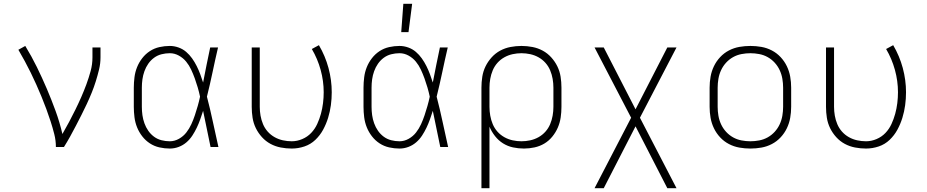

<svg xmlns="http://www.w3.org/2000/svg" viewBox="-20 -768 4840 1003"><path d="M272 0Q272 -34 263.5 -67.5Q255 -101 244.5 -133.5Q234 -166 222 -198.5Q210 -231 197 -262.5Q184 -294 170 -325.5Q156 -357 141 -387.5Q126 -418 109.5 -448.5Q93 -479 76 -508L112 -528Q145 -474 172.5 -418Q200 -362 224.5 -304.5Q249 -247 270.5 -188Q292 -129 306 -68Q324 -99 341 -131Q358 -163 374 -195.5Q390 -228 404.5 -261Q419 -294 431.5 -328Q444 -362 453.5 -397Q463 -432 463 -468V-520H505V-468Q505 -436 497.5 -405Q490 -374 480.5 -343.5Q471 -313 459 -283.5Q447 -254 433.5 -225Q420 -196 405.5 -167.5Q391 -139 376.5 -111Q362 -83 346.5 -55Q331 -27 314 0Z M867 8Q840 8 813 2Q786 -4 763 -19Q740 -34 723 -56Q706 -78 696 -103Q686 -128 682.5 -155.5Q679 -183 679 -210V-310Q679 -337 682.5 -364.5Q686 -392 696 -417Q706 -442 723 -464Q740 -486 763 -501Q786 -516 813 -522Q840 -528 867 -528Q890 -528 912.5 -520Q935 -512 952.5 -497Q970 -482 983.5 -463Q997 -444 1007.5 -423Q1018 -402 1026 -380.5Q1034 -359 1041 -337Q1050 -383 1059 -428.5Q1068 -474 1078 -520H1119Q1104 -456 1090.5 -391.5Q1077 -327 1061 -263Q1078 -198 1092 -132Q1106 -66 1121 0H1080Q1070 -47 1060.5 -94.5Q1051 -142 1041 -189Q1034 -167 1026 -144.5Q1018 -122 1008 -101Q998 -80 985 -60Q972 -40 954 -24.5Q936 -9 913.5 -0.5Q891 8 867 8ZM867 -30Q892 -30 915 -43Q938 -56 953.5 -76Q969 -96 979.5 -119Q990 -142 998 -166Q1006 -190 1013 -214.5Q1020 -239 1025 -263Q1020 -287 1013 -311Q1006 -335 997.5 -358.5Q989 -382 978.5 -404.5Q968 -427 952.5 -446Q937 -465 914.5 -477.5Q892 -490 867 -490Q845 -490 823.5 -484.5Q802 -479 784.5 -466Q767 -453 754.5 -435Q742 -417 734.5 -396Q727 -375 724 -353.5Q721 -332 721 -310V-210Q721 -188 724 -166.5Q727 -145 734.5 -124Q742 -103 754.5 -85Q767 -67 784.5 -54Q802 -41 823.5 -35.5Q845 -30 867 -30Z M1504 8Q1475 8 1446.5 2.5Q1418 -3 1393 -16.5Q1368 -30 1348.5 -51.5Q1329 -73 1316.5 -98.5Q1304 -124 1299.5 -152.5Q1295 -181 1295 -210V-520H1337V-210Q1337 -187 1341 -164Q1345 -141 1354 -119.5Q1363 -98 1378.5 -80.5Q1394 -63 1414.5 -51.5Q1435 -40 1458 -35Q1481 -30 1504 -30Q1532 -30 1559 -41.5Q1586 -53 1605.5 -73.5Q1625 -94 1637 -120Q1649 -146 1656.5 -173.5Q1664 -201 1667.5 -229.5Q1671 -258 1671 -286Q1671 -345 1655 -403Q1639 -461 1609 -512L1646 -532Q1679 -476 1696 -413Q1713 -350 1713 -286Q1713 -252 1708.5 -218.5Q1704 -185 1694 -152.5Q1684 -120 1668 -90.5Q1652 -61 1627.5 -37.5Q1603 -14 1570.5 -3Q1538 8 1504 8Z M2067 8Q2040 8 2013 2Q1986 -4 1963 -19Q1940 -34 1923 -56Q1906 -78 1896 -103Q1886 -128 1882.5 -155.5Q1879 -183 1879 -210V-310Q1879 -337 1882.5 -364.5Q1886 -392 1896 -417Q1906 -442 1923 -464Q1940 -486 1963 -501Q1986 -516 2013 -522Q2040 -528 2067 -528Q2090 -528 2112.5 -520Q2135 -512 2152.5 -497Q2170 -482 2183.5 -463Q2197 -444 2207.5 -423Q2218 -402 2226 -380.5Q2234 -359 2241 -337Q2250 -383 2259 -428.5Q2268 -474 2278 -520H2319Q2304 -456 2290.5 -391.5Q2277 -327 2261 -263Q2278 -198 2292 -132Q2306 -66 2321 0H2280Q2270 -47 2260.5 -94.5Q2251 -142 2241 -189Q2234 -167 2226 -144.5Q2218 -122 2208 -101Q2198 -80 2185 -60Q2172 -40 2154 -24.5Q2136 -9 2113.5 -0.5Q2091 8 2067 8ZM2067 -30Q2092 -30 2115 -43Q2138 -56 2153.5 -76Q2169 -96 2179.5 -119Q2190 -142 2198 -166Q2206 -190 2213 -214.5Q2220 -239 2225 -263Q2220 -287 2213 -311Q2206 -335 2197.5 -358.5Q2189 -382 2178.5 -404.5Q2168 -427 2152.5 -446Q2137 -465 2114.5 -477.5Q2092 -490 2067 -490Q2045 -490 2023.5 -484.5Q2002 -479 1984.5 -466Q1967 -453 1954.5 -435Q1942 -417 1934.5 -396Q1927 -375 1924 -353.5Q1921 -332 1921 -310V-210Q1921 -188 1924 -166.5Q1927 -145 1934.5 -124Q1942 -103 1954.5 -85Q1967 -67 1984.5 -54Q2002 -41 2023.5 -35.5Q2045 -30 2067 -30ZM2076 -600 2087 -748H2133L2114 -600Z M2495 215V-310Q2495 -339 2499.5 -367.5Q2504 -396 2516.5 -421.5Q2529 -447 2548.5 -468.5Q2568 -490 2593 -503.5Q2618 -517 2646.5 -522.5Q2675 -528 2704 -528Q2733 -528 2761.5 -522.5Q2790 -517 2815 -503.5Q2840 -490 2859.5 -468.5Q2879 -447 2891.5 -421.5Q2904 -396 2908.5 -367.5Q2913 -339 2913 -310V-210Q2913 -182 2909 -154.5Q2905 -127 2894 -101.5Q2883 -76 2865 -54Q2847 -32 2823.5 -18Q2800 -4 2772.5 2Q2745 8 2717 8Q2688 8 2660 2Q2632 -4 2608 -19Q2584 -34 2566 -57Q2548 -80 2537 -106V215ZM2704 -30Q2727 -30 2750 -35Q2773 -40 2793.5 -51.5Q2814 -63 2829.5 -80.5Q2845 -98 2854 -119.5Q2863 -141 2867 -164Q2871 -187 2871 -210V-310Q2871 -333 2867 -356Q2863 -379 2854 -400.5Q2845 -422 2829.5 -439.5Q2814 -457 2793.5 -468.5Q2773 -480 2750 -485Q2727 -490 2704 -490Q2681 -490 2658 -485Q2635 -480 2614.5 -468.5Q2594 -457 2578.5 -439.5Q2563 -422 2554 -400.5Q2545 -379 2541 -356Q2537 -333 2537 -310V-210Q2537 -187 2541 -164Q2545 -141 2554 -119.5Q2563 -98 2578.5 -80.5Q2594 -63 2614.5 -51.5Q2635 -40 2658 -35Q2681 -30 2704 -30Z M3086 215 3277 -153 3086 -520H3134L3300 -197L3466 -520H3514L3323 -153L3514 215H3466L3300 -108L3134 215Z M3900 8Q3871 8 3842.5 3Q3814 -2 3788 -15.5Q3762 -29 3742 -50.5Q3722 -72 3709.5 -98Q3697 -124 3692 -152.5Q3687 -181 3687 -210V-310Q3687 -339 3692 -367.5Q3697 -396 3709.5 -422Q3722 -448 3742 -469.5Q3762 -491 3788 -504.5Q3814 -518 3842.5 -523Q3871 -528 3900 -528Q3929 -528 3957.5 -523Q3986 -518 4012 -504.5Q4038 -491 4058 -469.5Q4078 -448 4090.5 -422Q4103 -396 4108 -367.5Q4113 -339 4113 -310V-210Q4113 -181 4108 -152.5Q4103 -124 4090.5 -98Q4078 -72 4058 -50.5Q4038 -29 4012 -15.5Q3986 -2 3957.5 3Q3929 8 3900 8ZM3900 -30Q3923 -30 3946.5 -34.5Q3970 -39 3990.5 -50.5Q4011 -62 4027 -79.5Q4043 -97 4053 -118.5Q4063 -140 4067 -163.5Q4071 -187 4071 -210V-310Q4071 -333 4067 -356.5Q4063 -380 4053 -401.5Q4043 -423 4027 -440.5Q4011 -458 3990.5 -469.5Q3970 -481 3946.5 -485.5Q3923 -490 3900 -490Q3877 -490 3853.5 -485.5Q3830 -481 3809.5 -469.5Q3789 -458 3773 -440.5Q3757 -423 3747 -401.5Q3737 -380 3733 -356.5Q3729 -333 3729 -310V-210Q3729 -187 3733 -163.5Q3737 -140 3747 -118.5Q3757 -97 3773 -79.5Q3789 -62 3809.5 -50.5Q3830 -39 3853.5 -34.5Q3877 -30 3900 -30Z M4504 8Q4475 8 4446.5 2.5Q4418 -3 4393 -16.5Q4368 -30 4348.5 -51.5Q4329 -73 4316.5 -98.5Q4304 -124 4299.5 -152.5Q4295 -181 4295 -210V-520H4337V-210Q4337 -187 4341 -164Q4345 -141 4354 -119.5Q4363 -98 4378.5 -80.5Q4394 -63 4414.5 -51.5Q4435 -40 4458 -35Q4481 -30 4504 -30Q4532 -30 4559 -41.5Q4586 -53 4605.5 -73.5Q4625 -94 4637 -120Q4649 -146 4656.5 -173.5Q4664 -201 4667.5 -229.5Q4671 -258 4671 -286Q4671 -345 4655 -403Q4639 -461 4609 -512L4646 -532Q4679 -476 4696 -413Q4713 -350 4713 -286Q4713 -252 4708.5 -218.5Q4704 -185 4694 -152.5Q4684 -120 4668 -90.5Q4652 -61 4627.5 -37.5Q4603 -14 4570.5 -3Q4538 8 4504 8Z"/></svg>

Font: Iosevka Extralight Extended
Style: Regular
Weight: 200
Width: 7
Monospace: yes
Designer: Belleve Invis
Foundry: Belleve Invis
Version: Version 32.5.0; ttfautohint (v1.8.4)